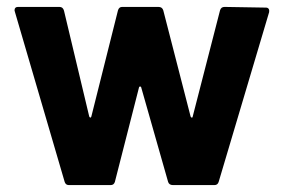

<svg xmlns="http://www.w3.org/2000/svg" viewBox="-20 -535 822 555"><path d="M167 -9 23 -501 22 -505Q22 -515 32 -515H152Q162 -515 165 -504L238 -198Q240 -195 241 -195Q243 -195 244 -198L321 -505Q324 -515 333 -515H438Q449 -515 452 -505L531 -198Q533 -195 534 -195Q537 -195 537 -198L616 -505Q619 -515 629 -515L749 -513Q754 -513 756.5 -509.5Q759 -506 758 -500L612 -9Q609 0 600 0H480Q469 0 466 -9L388 -283Q387 -285 385 -285Q383 -285 382 -283L312 -9Q309 0 300 0H179Q170 0 167 -9Z"/></svg>

Font: Barlow GEO Bold
Style: Regular
Weight: 700
Designer: Jeremy Tribby
Foundry: Tribby Type
Version: Version 1.408